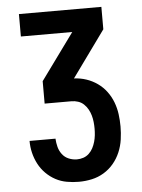

<svg xmlns="http://www.w3.org/2000/svg" viewBox="-53 -562 605 819"><g transform="rotate(-5 250.0 -152.5)"><path d="M252 215Q226 215 200.5 210.5Q175 206 152.5 194Q130 182 111.5 163.5Q93 145 81 122Q69 99 63 74Q57 49 57 23H168Q169 41 173.5 58.5Q178 76 189 90.5Q200 105 217 112Q234 119 252 119Q266 119 279.5 114.5Q293 110 303.5 100Q314 90 320.5 77.5Q327 65 331 51Q335 37 336.5 23Q338 9 338 -5Q338 -19 336.5 -33.5Q335 -48 331 -62Q327 -76 320 -88.5Q313 -101 302.5 -111Q292 -121 278 -125.5Q264 -130 250 -130H135V-226L279 -424H59V-520H412V-424L269 -226Q296 -225 321.5 -216.5Q347 -208 369 -192.5Q391 -177 407 -155.5Q423 -134 432.5 -109Q442 -84 445.5 -57.5Q449 -31 449 -5Q449 23 445 51Q441 79 430 105Q419 131 401 152.5Q383 174 359 188.5Q335 203 307.5 209Q280 215 252 215Z"/></g></svg>

Font: Zed Mono
Style: Bold
Weight: 700
Monospace: yes
Designer: Belleve Invis
Foundry: Belleve Invis
Version: Version 1.0.0; ttfautohint (v1.8.4)